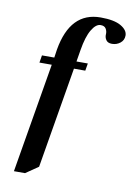

<svg xmlns="http://www.w3.org/2000/svg" viewBox="-78 -681 534 767"><g transform="rotate(10 189.0 -297.5)"><path d="M378 -576Q378 -557 363.5 -545.5Q349 -534 330 -534Q313 -534 306 -544.5Q299 -555 300 -567Q301 -579 295 -589.5Q289 -600 273 -600Q254 -600 237 -571.5Q220 -543 211 -488L203 -440H249L244 -410H198L129 0L78 35H33L108 -410H58L63 -440H113L118 -474Q145 -630 268 -630Q323 -630 350.5 -614Q378 -598 378 -576Z"/></g></svg>

Font: Judson
Style: Italic
Weight: 400
Italic angle: -9.5°
Version: Version 20110429